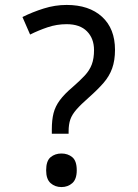

<svg xmlns="http://www.w3.org/2000/svg" viewBox="-20 -744 558 778"><path d="M190 -202V-220Q190 -258 197 -285.5Q204 -313 222.5 -338Q241 -363 273 -390Q304 -417 323.5 -438Q343 -459 352 -483Q361 -507 361 -541Q361 -588 332.5 -617Q304 -646 250 -646Q210 -646 173 -633.5Q136 -621 102 -604L71 -675Q111 -695 157 -709.5Q203 -724 250 -724Q341 -724 393.5 -676Q446 -628 446 -542Q446 -499 434.5 -467Q423 -435 399.5 -408Q376 -381 341 -350Q308 -321 290 -300.5Q272 -280 265 -260Q258 -240 258 -211V-202ZM229 14Q203 14 185 -2Q167 -18 167 -54Q167 -92 185 -107Q203 -122 229 -122Q255 -122 273 -107Q291 -92 291 -54Q291 -18 273 -2Q255 14 229 14Z"/></svg>

Font: ukorean15
Style: Book
Weight: 400
Designer: Jelle Bosma - Monotype Design Team
Foundry: Monotype Imaging Inc.
Version: Version 2.003